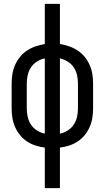

<svg xmlns="http://www.w3.org/2000/svg" viewBox="-20 -755 540 990"><path d="M211 215V6Q187 3 163.5 -4.5Q140 -12 119.5 -25.5Q99 -39 83.5 -58Q68 -77 58 -99.5Q48 -122 44 -146.5Q40 -171 40 -195V-325Q40 -349 44 -373.5Q48 -398 58 -420.5Q68 -443 83.5 -462Q99 -481 119.5 -494.5Q140 -508 163.5 -516Q187 -524 211 -528V-735H289V-528Q313 -524 336.5 -516Q360 -508 380.5 -494.5Q401 -481 416.5 -462Q432 -443 442 -420.5Q452 -398 456 -373.5Q460 -349 460 -325V-195Q460 -171 456 -146.5Q452 -122 442 -99.5Q432 -77 416.5 -58Q401 -39 380.5 -25.5Q360 -12 336.5 -4.5Q313 3 289 6V215ZM211 -66V-454Q190 -450 171 -438Q152 -426 140 -408Q128 -390 123 -368.5Q118 -347 118 -325V-195Q118 -173 123 -151.5Q128 -130 140 -112Q152 -94 171 -82Q190 -70 211 -66ZM289 -66Q310 -70 329 -82Q348 -94 360 -112Q372 -130 377 -151.5Q382 -173 382 -195V-325Q382 -347 377 -368.5Q372 -390 360 -408Q348 -426 329 -437.5Q310 -449 289 -454Z"/></svg>

Font: Zed Mono
Style: Regular
Weight: 400
Monospace: yes
Designer: Belleve Invis
Foundry: Belleve Invis
Version: Version 1.0.0; ttfautohint (v1.8.4)